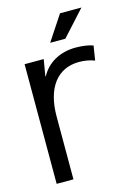

<svg xmlns="http://www.w3.org/2000/svg" viewBox="-107 -747 571 806"><g transform="rotate(-15 178.0 -344.0)"><path d="M110 0V-273C110 -397 165 -470 260 -470C282 -470 307 -466 327 -458L337 -521C318 -528 290 -532 262 -532C194 -532 138 -501 110 -448H108L120 -520H37V0ZM164 -579H230L329 -688H236Z"/></g></svg>

Font: Non Bureau Light
Style: Regular
Weight: 300
Designer: Jona Saucedo
Foundry: Non Foundry
Version: Version 1.000;FEAKit 1.0